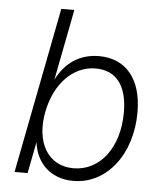

<svg xmlns="http://www.w3.org/2000/svg" viewBox="-52 -746 684 807"><g transform="rotate(5 290.0 -342.0)"><path d="M287 16C427 16 531 -116 531 -295C531 -434 464 -516 350 -516C270 -516 208 -475 171 -401L229 -700H174L38 0H93L119 -133C130 -43 193 16 287 16ZM283 -37C176 -37 119 -132 145 -264C169 -385 246 -463 340 -463C427 -463 474 -402 474 -289C474 -141 395 -37 283 -37Z"/></g></svg>

Font: Uncut Sans Light Italic
Style: Regular
Weight: 300
Italic angle: -11°
Designer: Kasper Nordkvist
Foundry: UNCUT.wtf
Version: Version 1.304;Glyphs 3.2 (3246)